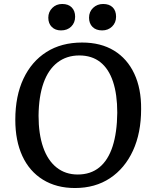

<svg xmlns="http://www.w3.org/2000/svg" viewBox="-20 -932 770 966"><path d="M57 -329Q57 -449 98 -536Q139 -623 214 -670.5Q289 -718 393 -718Q487 -718 553.5 -677.5Q620 -637 655.5 -561.5Q691 -486 690 -383Q690 -263 649 -174Q608 -85 533.5 -35.5Q459 14 357 14Q264 14 196 -28Q128 -70 92.5 -147Q57 -224 57 -329ZM174 -350Q174 -258 197 -191.5Q220 -125 264.5 -89.5Q309 -54 371 -54Q436 -54 480 -90Q524 -126 546.5 -195.5Q569 -265 570 -365Q570 -457 548.5 -521.5Q527 -586 484.5 -619.5Q442 -653 379 -653Q315 -653 269 -617.5Q223 -582 199 -514.5Q175 -447 174 -350ZM223 -843Q223 -872 243 -892Q263 -912 293 -912Q324 -912 341 -894.5Q358 -877 358 -848Q358 -818 338.5 -798.5Q319 -779 287 -779Q258 -779 240.5 -796.5Q223 -814 223 -843ZM428 -843Q428 -873 448.5 -892.5Q469 -912 499 -912Q530 -912 547 -895Q564 -878 564 -848Q564 -818 544 -798.5Q524 -779 494 -779Q463 -779 445.5 -796.5Q428 -814 428 -843Z"/></svg>

Font: Literata 18pt Medium
Style: Italic
Weight: 500
Italic angle: -2°
Designer: Latin by Veronika Burian and Jose Scaglione. Greek by Irene Vlachou. Cyrillic by Vera Evstafieva
Foundry: TypeTogether
Version: Version 3.103;gftools[0.9.29]